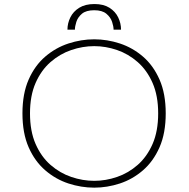

<svg xmlns="http://www.w3.org/2000/svg" viewBox="-20 -896 915 928"><path d="M435.5 11Q372.5 11 310.8 -9.2Q249 -29.5 198.8 -72.8Q148.5 -116 118.5 -184Q88.5 -252 88.5 -348Q88.5 -443.5 118.5 -511.5Q148.5 -579.5 198.8 -622.5Q249 -665.5 310.8 -685.8Q372.5 -706 435.5 -706Q498 -706 559.5 -685.8Q621 -665.5 671 -622.5Q721 -579.5 751 -511.5Q781 -443.5 781 -348Q781 -252 751 -184Q721 -116 671 -72.8Q621 -29.5 559.5 -9.2Q498 11 435.5 11ZM435.5 -22Q491 -22 545.8 -40.8Q600.5 -59.5 645.5 -99Q690.5 -138.5 717.5 -200.2Q744.5 -262 744.5 -348Q744.5 -433.5 717.5 -495Q690.5 -556.5 645.5 -596Q600.5 -635.5 545.8 -654.2Q491 -673 435.5 -673Q379.5 -673 324.5 -654.2Q269.5 -635.5 224.2 -596Q179 -556.5 152 -495Q125 -433.5 125 -348Q125 -262 152 -200.2Q179 -138.5 224.2 -99Q269.5 -59.5 324.5 -40.8Q379.5 -22 435.5 -22ZM436.5 -876.5Q480.5 -876.5 509 -858.5Q537.5 -840.5 551.2 -812Q565 -783.5 565 -752.5H529Q529 -768 521.8 -790.2Q514.5 -812.5 494.2 -829.5Q474 -846.5 435.5 -846.5Q396 -846.5 376 -829.5Q356 -812.5 349 -790.2Q342 -768 342 -752.5H306Q306 -783.5 320 -812Q334 -840.5 363 -858.5Q392 -876.5 436.5 -876.5Z"/></svg>

Font: Trispace SemiExpanded Thin
Style: Regular
Weight: 100
Width: 6
Designer: Tyler Finck
Foundry: Etcetera Type Company
Version: Version 1.210; ttfautohint (v1.8.3)